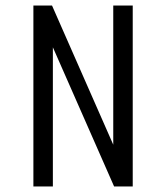

<svg xmlns="http://www.w3.org/2000/svg" viewBox="-20 -670 597 690"><path d="M100 0V-650H167L387 -150V-650H457V0H390L170 -500V0Z"/></svg>

Font: Unica One
Style: Regular
Weight: 400
Designer: Eduardo Rodriguez Tunni
Foundry: Eduardo Rodriguez Tunni
Version: Version 2.000; ttfautohint (v1.8.4.7-5d5b);gftools[0.9.23]